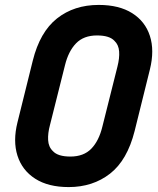

<svg xmlns="http://www.w3.org/2000/svg" viewBox="-20 -740 640 780"><path d="M381 -720Q464 -720 517 -686.5Q570 -653 589 -594Q608 -535 589 -458L527 -208Q497 -89 427 -34.5Q357 20 259 20Q176 20 123 -14Q70 -48 51 -107.5Q32 -167 51 -243L113 -493Q142 -610 211.5 -665Q281 -720 381 -720ZM183 -232Q174 -199 175.5 -171Q177 -143 195 -126Q215 -104 266 -104Q320 -104 351 -136Q382 -168 396 -226L457 -469Q466 -504 464 -531Q462 -558 445 -574Q425 -596 374 -596Q320 -596 289 -564Q258 -532 244 -475Z"/></svg>

Font: Recursive Mn Lnr St
Style: Bold Italic
Weight: 700
Italic angle: -15°
Monospace: yes
Version: Version 1.079;hotconv 1.0.112;makeotfexe 2.5.65598; ttfautoh